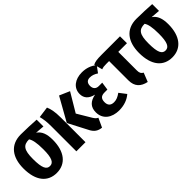

<svg xmlns="http://www.w3.org/2000/svg" viewBox="106 -1362 2157 2157"><g transform="rotate(-45 1184.5 -283.5)"><path d="M525 -567C453 -571 368 -576 282 -576C114 -576 32 -459 32 -284C32 -86 121 17 263 17C407 17 494 -93 494 -279C494 -370 472 -431 417 -468L525 -459ZM263 -92C210 -92 183 -138 183 -284C183 -428 216 -471 308 -471C330 -440 343 -383 343 -279C343 -141 317 -92 263 -92Z M703 -581 570 -563C582 -519 589 -469 589 -401V0H734V-387C734 -493 720 -540 703 -581ZM1017 -528 895 -581 738 -301 852 -82C885 -11 926 10 981 16L1031 -92C1010 -101 1000 -113 983 -139L884 -305Z M1259 -584C1149 -584 1070 -524 1070 -429C1070 -363 1109 -320 1188 -302C1100 -285 1053 -240 1053 -155C1053 -44 1140 16 1255 16C1338 16 1403 -11 1449 -51L1387 -132C1347 -103 1315 -90 1279 -90C1226 -90 1203 -119 1203 -166C1203 -216 1223 -244 1279 -244H1326L1340 -340H1285C1240 -340 1217 -368 1217 -411C1217 -457 1241 -480 1281 -480C1316 -480 1345 -470 1380 -447L1436 -523C1386 -563 1329 -584 1259 -584Z M1712 -163V-457H1850L1849 -567H1559C1482 -567 1451 -562 1419 -546L1446 -446C1471 -455 1483 -457 1522 -457H1566V-150C1566 -52 1618 -3 1707 16L1749 -90C1722 -105 1712 -122 1712 -163Z M2361 -567C2289 -571 2204 -576 2118 -576C1950 -576 1868 -459 1868 -284C1868 -86 1957 17 2099 17C2243 17 2330 -93 2330 -279C2330 -370 2308 -431 2253 -468L2361 -459ZM2099 -92C2046 -92 2019 -138 2019 -284C2019 -428 2052 -471 2144 -471C2166 -440 2179 -383 2179 -279C2179 -141 2153 -92 2099 -92Z"/></g></svg>

Font: Glow Sans TC Compressed
Style: Bold
Weight: 700
Width: 2
Designer: Ryoko NISHIZUKA (kana, bopomofo & ideographs); Paul D. Hunt (Latin, Greek & Cyrillic); Sandoll Communications, Soo-young
Version: Version 0.93